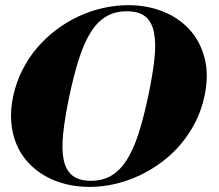

<svg xmlns="http://www.w3.org/2000/svg" viewBox="-20 -714 855 750"><path d="M31.7 -338.9Q43.5 -393.1 67.4 -440.4Q91.3 -487.8 125 -527.3Q158.7 -566.9 200 -597.9Q241.2 -628.9 287.1 -650.1Q333 -671.4 382.3 -682.6Q431.6 -693.8 481 -693.8Q554.7 -693.8 616.9 -668.9Q679.2 -644 720.9 -597.9Q762.7 -551.8 779.5 -486.1Q796.4 -420.4 778.8 -338.9Q767.6 -284.7 743.4 -237.3Q719.2 -189.9 685.8 -150.4Q652.3 -110.8 610.8 -80.1Q569.3 -49.3 523.2 -27.8Q477.1 -6.3 428 4.9Q378.9 16.1 329.6 16.1Q280.3 16.1 235.8 4.9Q191.4 -6.3 154.3 -27.8Q117.2 -49.3 89.1 -80.1Q61 -110.8 44.4 -150.4Q27.8 -189.9 23.9 -237.3Q20 -284.7 31.7 -338.9ZM559.1 -338.9Q576.7 -422.4 583.3 -484.6Q589.8 -546.9 581.3 -588.1Q572.8 -629.4 547.4 -649.7Q522 -669.9 475.6 -669.9Q429.2 -669.9 394.8 -649.7Q360.4 -629.4 334.5 -588.1Q308.6 -546.9 288.6 -484.6Q268.6 -422.4 251 -338.9Q233.4 -255.4 226.8 -193.1Q220.2 -130.9 228.8 -89.8Q237.3 -48.8 262.9 -28.3Q288.6 -7.8 335 -7.8Q381.3 -7.8 415.5 -28.3Q449.7 -48.8 475.6 -89.8Q501.5 -130.9 521.5 -193.1Q541.5 -255.4 559.1 -338.9Z"/></svg>

Font: XB Zar
Style: Bold Italic
Weight: 700
Italic angle: -12°
Designer: Behnam
Foundry: Irmug
Version: Version 8.005 2009